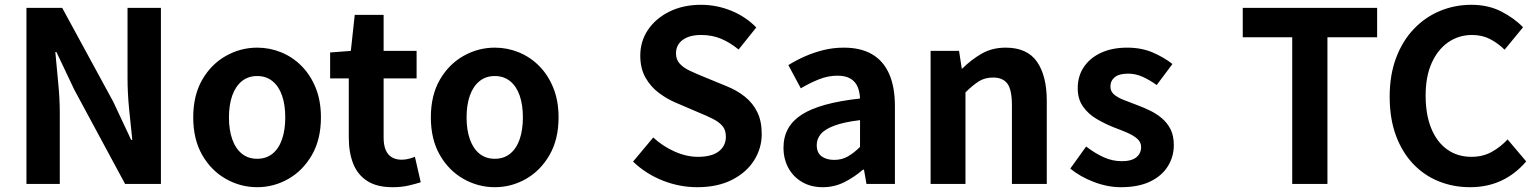

<svg xmlns="http://www.w3.org/2000/svg" viewBox="-20 -774 6470 808"><path d="M91.3 0V-740.8H241.8L456.5 -346L531.7 -185.8H536.7Q530.6 -243.5 523.6 -312.7Q516.7 -381.9 516.7 -445.4V-740.8H657.2V0H506.4L292.7 -396.4L217.5 -555H212.8Q217.9 -495.4 224.7 -428.3Q231.6 -361.2 231.6 -296.7V0Z M1062.3 13.8Q992.3 13.8 930.6 -21.1Q868.9 -55.9 831 -121.7Q793.2 -187.5 793.2 -279.9Q793.2 -372.8 831 -438.4Q868.9 -503.9 930.6 -538.7Q992.3 -573.5 1062.3 -573.5Q1114.7 -573.5 1163.1 -553.9Q1211.4 -534.2 1249 -496.4Q1286.6 -458.5 1308.6 -404.2Q1330.6 -349.8 1330.6 -279.9Q1330.6 -187.5 1292.6 -121.7Q1254.7 -55.9 1193.5 -21.1Q1132.3 13.8 1062.3 13.8ZM1062.3 -105.8Q1100.3 -105.8 1126.9 -127.3Q1153.5 -148.9 1167 -188.2Q1180.5 -227.4 1180.5 -279.9Q1180.5 -332.7 1167 -371.7Q1153.5 -410.7 1126.9 -432.3Q1100.3 -454 1062.3 -454Q1024.2 -454 997.7 -432.3Q971.1 -410.7 957.3 -371.7Q943.5 -332.7 943.5 -279.9Q943.5 -227.4 957.3 -188.2Q971.1 -148.9 997.7 -127.3Q1024.2 -105.8 1062.3 -105.8Z M1631.9 13.8Q1565.7 13.8 1525.1 -12.6Q1484.4 -39 1466.1 -86Q1447.8 -133 1447.8 -195.4V-444.1H1369.3V-553.2L1456.4 -559.8L1472.9 -711.4H1594.4V-559.8H1733.2V-444.1H1594.4V-195.8Q1594.4 -148 1614.1 -124.9Q1633.8 -101.9 1670.8 -101.9Q1685 -101.9 1700.1 -105.7Q1715.2 -109.6 1726.1 -114.2L1750.6 -7Q1728.3 0.2 1698.8 7Q1669.3 13.8 1631.9 13.8Z M2062.3 13.8Q1992.3 13.8 1930.6 -21.1Q1868.9 -55.9 1831 -121.7Q1793.2 -187.5 1793.2 -279.9Q1793.2 -372.8 1831 -438.4Q1868.9 -503.9 1930.6 -538.7Q1992.3 -573.5 2062.3 -573.5Q2114.7 -573.5 2163.1 -553.9Q2211.4 -534.2 2249 -496.4Q2286.6 -458.5 2308.6 -404.2Q2330.6 -349.8 2330.6 -279.9Q2330.6 -187.5 2292.6 -121.7Q2254.7 -55.9 2193.5 -21.1Q2132.3 13.8 2062.3 13.8ZM2062.3 -105.8Q2100.3 -105.8 2126.9 -127.3Q2153.5 -148.9 2167 -188.2Q2180.5 -227.4 2180.5 -279.9Q2180.5 -332.7 2167 -371.7Q2153.5 -410.7 2126.9 -432.3Q2100.3 -454 2062.3 -454Q2024.2 -454 1997.7 -432.3Q1971.1 -410.7 1957.3 -371.7Q1943.5 -332.7 1943.5 -279.9Q1943.5 -227.4 1957.3 -188.2Q1971.1 -148.9 1997.7 -127.3Q2024.2 -105.8 2062.3 -105.8Z M2914.2 13.8Q2839.6 13.8 2769 -14.1Q2698.3 -42 2644.1 -93.9L2729.1 -195.5Q2768.4 -158.9 2818.5 -136.5Q2868.7 -114 2917.3 -114Q2975.4 -114 3005.1 -137.2Q3034.7 -160.3 3034.7 -198.6Q3034.7 -226.6 3020.5 -243.5Q3006.3 -260.4 2981.4 -273Q2956.5 -285.7 2923.4 -299.3L2824.8 -341.5Q2787.6 -357.1 2753.1 -382.8Q2718.6 -408.5 2696.5 -447.2Q2674.5 -486 2674.5 -539.8Q2674.5 -600.6 2707.3 -649Q2740.2 -697.3 2798 -725.6Q2855.8 -753.8 2930.4 -753.8Q2995.6 -753.8 3056.7 -729.1Q3117.7 -704.4 3162.7 -658.5L3088.3 -565.6Q3052.6 -594.9 3014.8 -610.8Q2977.1 -626.8 2930.4 -626.8Q2881.7 -626.8 2853.3 -606.2Q2824.8 -585.5 2824.8 -549.3Q2824.8 -523 2840.8 -505.8Q2856.7 -488.6 2882.8 -476.4Q2908.9 -464.2 2940.1 -451.4L3037.1 -411.6Q3082 -393.6 3115.4 -366.6Q3148.9 -339.5 3167.2 -301.7Q3185.6 -263.9 3185.6 -210.2Q3185.6 -149.7 3153.3 -98.8Q3121 -47.9 3060.3 -17.1Q2999.5 13.8 2914.2 13.8Z M3442.4 13.8Q3392.9 13.8 3355.6 -7.9Q3318.4 -29.5 3297.8 -67.2Q3277.2 -105 3277.2 -152.6Q3277.2 -242.2 3353.9 -291.6Q3430.7 -341 3599.3 -359.4Q3598.2 -386.8 3589.1 -408.6Q3580 -430.4 3559.4 -442.9Q3538.8 -455.5 3504.1 -455.5Q3465.3 -455.5 3427.3 -440.5Q3389.3 -425.6 3350 -402.4L3297.7 -500.1Q3331.1 -520.7 3368.2 -537.1Q3405.3 -553.4 3446.3 -563.5Q3487.3 -573.5 3531.1 -573.5Q3602.4 -573.5 3650 -545.7Q3697.6 -517.8 3721.9 -463Q3746.1 -408.3 3746.1 -327V0H3626.4L3615.9 -59.9H3611.4Q3575.3 -28.4 3533 -7.3Q3490.8 13.8 3442.4 13.8ZM3490.7 -101.1Q3522.1 -101.1 3547.6 -115.4Q3573.1 -129.7 3599.3 -155.8V-268.4Q3531.4 -260.3 3491.2 -245.2Q3451 -230.1 3434.1 -209.7Q3417.1 -189.3 3417.1 -163.8Q3417.1 -130.8 3437.7 -116Q3458.3 -101.1 3490.7 -101.1Z M3896.3 0V-559.8H4016L4027.4 -485.9H4030.2Q4066.5 -522.2 4110.7 -547.9Q4154.9 -573.5 4212.2 -573.5Q4302.6 -573.5 4343.9 -514.3Q4385.2 -455 4385.2 -349.1V0H4238.5V-330.9Q4238.5 -396 4219.5 -421.9Q4200.5 -447.7 4159.1 -447.7Q4124.9 -447.7 4099.6 -431.9Q4074.3 -416 4043 -385.1V0Z M4697.1 13.8Q4641.3 13.8 4583.7 -8.1Q4526.1 -30 4484.1 -64.5L4550.8 -157.4Q4588.4 -128.6 4624.9 -112.2Q4661.4 -95.7 4700.7 -95.7Q4742.5 -95.7 4762.4 -112.3Q4782.2 -128.9 4782.2 -155.2Q4782.2 -176.1 4765.3 -190.6Q4748.5 -205 4721.5 -216.5Q4694.5 -228 4665 -239Q4629.7 -253.2 4595.2 -273.3Q4560.7 -293.4 4538.1 -324.9Q4515.4 -356.4 4515.4 -403Q4515.4 -453.3 4541 -491.7Q4566.7 -530.1 4613.4 -551.8Q4660.2 -573.5 4723.5 -573.5Q4784.6 -573.5 4832.2 -552.7Q4879.8 -531.8 4914 -504.7L4847.8 -416.1Q4817.9 -437.7 4788.3 -450.9Q4758.6 -464.1 4727.8 -464.1Q4689.3 -464.1 4671.2 -449Q4653 -433.9 4653 -409.7Q4653 -389.6 4668.2 -376.5Q4683.4 -363.4 4709.1 -353.4Q4734.9 -343.4 4764.3 -332.2Q4792.4 -321.8 4819.9 -308.5Q4847.4 -295.2 4870.1 -275.9Q4892.7 -256.5 4906.3 -229.5Q4919.8 -202.4 4919.8 -163.4Q4919.8 -114.3 4894.4 -73.8Q4868.9 -33.2 4819.6 -9.7Q4770.3 13.8 4697.1 13.8Z M5418.1 0V-617.3H5209.9V-740.8H5775.4V-617.3H5566.3V0Z M6166.4 13.8Q6096.3 13.8 6035.1 -10.8Q5973.8 -35.3 5927.2 -84.1Q5880.6 -133 5854.4 -204Q5828.2 -275.1 5828.2 -367.3Q5828.2 -458.8 5855.3 -530.5Q5882.3 -602.3 5929.8 -652Q5977.2 -701.8 6039.5 -727.8Q6101.9 -753.8 6172.4 -753.8Q6243.2 -753.8 6298.4 -725.4Q6353.6 -696.9 6389.4 -659.2L6311.8 -564.8Q6283.6 -592.6 6250.4 -609.7Q6217.2 -626.8 6174.8 -626.8Q6119.1 -626.8 6074.7 -596.2Q6030.3 -565.6 6004.9 -508.7Q5979.5 -451.8 5979.5 -372Q5979.5 -291.4 6003.3 -233.5Q6027.1 -175.6 6070.5 -144.8Q6113.9 -114 6172.3 -114Q6220 -114 6257.6 -134.7Q6295.1 -155.4 6324.4 -187.3L6402.8 -94.7Q6357.1 -41.2 6298.1 -13.7Q6239 13.8 6166.4 13.8Z"/></svg>

Font: Noto Sans TC
Style: Regular
Weight: 100
Designer: Ryoko NISHIZUKA 西塚涼子 (kana, bopomofo & ideographs); Paul D. Hunt (Latin, Greek & Cyrillic); Sandoll Communications 산돌커뮤니
Foundry: Adobe
Version: Version 2.004;hotconv 1.0.118;makeotfexe 2.5.65603